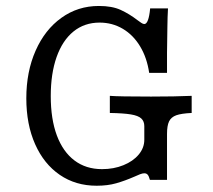

<svg xmlns="http://www.w3.org/2000/svg" viewBox="-20 -602 703 634"><path d="M66.9 -277.4Q66.9 -365.3 97.6 -434.7Q128.2 -504 182.7 -543.1Q237.1 -582.3 306.5 -582.3Q350 -582.3 378.2 -569.4Q406.5 -556.5 433.9 -535.5Q440.3 -530.6 446.4 -526.6Q452.4 -522.6 456.5 -522.6Q463.7 -522.6 468.5 -535.5Q473.4 -548.4 475.8 -574.2H534.7Q533.1 -546.8 532.7 -511.3Q532.3 -475.8 531.5 -427.4V-361.3H472.6Q465.3 -411.3 442.7 -448.8Q420.2 -486.3 385.5 -506.9Q350.8 -527.4 308.9 -527.4Q258.9 -527.4 222.6 -498Q186.3 -468.5 166.9 -413.7Q147.6 -358.9 147.6 -284.7Q147.6 -208.9 167.7 -154.8Q187.9 -100.8 225.8 -72.2Q263.7 -43.5 316.9 -43.5Q355.6 -43.5 387.5 -56.5Q419.4 -69.4 437.9 -91.5Q456.5 -113.7 456.5 -140.3V-185.5Q456.5 -201.6 446.4 -210.9Q436.3 -220.2 412.1 -224.2Q387.9 -228.2 342.7 -229V-285.5Q371.8 -283.1 479 -283.1Q557.3 -283.1 612.9 -285.5V-229Q579 -227.4 562.1 -221.4Q545.2 -215.3 538.3 -201.2Q531.5 -187.1 531.5 -159.7V-8.1H475Q471.8 -20.2 467.7 -25Q463.7 -29.8 456.5 -29.8Q450.8 -29.8 442.3 -26.6Q433.9 -23.4 423.4 -18.5Q391.9 -4.8 363.7 3.2Q335.5 11.3 299.2 11.3Q229.8 11.3 177.4 -24.6Q125 -60.5 96 -125.8Q66.9 -191.1 66.9 -277.4Z"/></svg>

Font: Playfair Micro SmCond SmLight
Style: Regular
Weight: 360
Width: 4
Designer: Claus Eggers Sørensen
Foundry: Claus Eggers Sørensen
Version: Version 2.100;Glyphs 3.2 (3219)